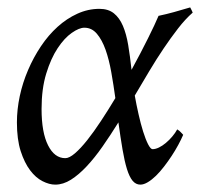

<svg xmlns="http://www.w3.org/2000/svg" viewBox="-20 -481 543 521"><path d="M157.2 -51.8Q168 -51.8 183.3 -64.9Q198.7 -78.1 216.6 -100.6Q234.4 -123 253.9 -152.6Q273.4 -182.1 293 -214.8Q288.1 -250.5 282 -284.9Q275.9 -319.3 266.4 -346.2Q256.8 -373 242.9 -389.4Q229 -405.8 209 -405.8Q194.8 -405.8 174.8 -391.8Q154.8 -377.9 136.5 -350.3Q118.2 -322.8 105.5 -281.5Q92.8 -240.2 92.8 -185.1Q92.8 -121.6 110.4 -86.7Q127.9 -51.8 157.2 -51.8ZM502.9 -446.8Q482.9 -429.2 463.4 -404.1Q443.8 -378.9 424.1 -349.6Q404.3 -320.3 384.8 -287.6Q365.2 -254.9 345.7 -221.7Q350.1 -196.8 356 -170.9Q361.8 -145 368.4 -124Q375 -103 381.8 -89.6Q388.7 -76.2 394 -76.2Q401.9 -76.2 411.4 -80.8Q420.9 -85.4 430.2 -93.3Q439.5 -101.1 447.5 -110.6Q455.6 -120.1 460.9 -129.9Q467.3 -126 470.2 -122.6Q473.1 -119.1 477.1 -115.2Q471.7 -102.5 463.6 -87.6Q455.6 -72.8 445.8 -57.9Q436 -43 425 -28.8Q414.1 -14.6 403.1 -3.9Q392.1 6.8 381.1 13.4Q370.1 20 360.8 20Q348.6 20 339.8 9.5Q331.1 -1 324.5 -22.2Q317.9 -43.5 312.5 -75.2Q307.1 -106.9 301.3 -148.9Q279.8 -114.3 258.3 -83.5Q236.8 -52.7 215.3 -29.8Q193.8 -6.8 172.6 6.6Q151.4 20 129.9 20Q113.8 20 95.5 10.7Q77.1 1.5 61.8 -18.8Q46.4 -39.1 36.1 -71Q25.9 -103 25.9 -148.9Q25.9 -184.1 33.7 -220.5Q41.5 -256.8 56.2 -291Q70.8 -325.2 91.1 -355.5Q111.3 -385.7 136.2 -408.2Q161.1 -430.7 189.9 -443.8Q218.8 -457 250 -457Q273.9 -457 289.1 -444.8Q304.2 -432.6 313.5 -410.9Q322.8 -389.2 327.9 -358.6Q333 -328.1 336.9 -291.5Q349.6 -314.5 360.8 -336.2Q372.1 -357.9 381.6 -377Q391.1 -396 398.4 -411.6Q405.8 -427.2 410.2 -438Q431.2 -442.4 452.1 -448.2Q473.1 -454.1 496.1 -460.9Q499 -455.6 500.2 -452.9Q501.5 -450.2 502.9 -446.8Z"/></svg>

Font: Gentium
Style: Italic
Weight: 400
Italic angle: -7°
Designer: J. Victor Gaultney
Version: Version 1.02; 2005; OFL release